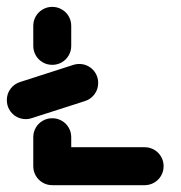

<svg xmlns="http://www.w3.org/2000/svg" viewBox="-20 -542 530 562"><path d="M133 0Q117.8 0 105 -7.4Q92.2 -14.8 84.8 -27.6Q77.4 -40.4 77.4 -55.6V-140.4Q77.4 -155.6 84.8 -168.3Q92.2 -181.1 105 -188.5Q117.8 -195.9 133 -195.9Q148.1 -195.9 160.9 -188.5Q173.7 -181.1 181.1 -168.3Q188.5 -155.6 188.5 -140.4V-55.6Q188.5 -40.4 181.1 -27.6Q173.7 -14.8 160.9 -7.4Q148.1 0 133 0ZM458.9 -55.6Q458.9 -40.4 451.5 -27.6Q444.1 -14.8 431.3 -7.4Q418.5 0 403.3 0H133Q117.8 0 105 -7.4Q92.2 -14.8 84.8 -27.6Q77.4 -40.4 77.4 -55.6Q77.4 -70.7 84.8 -83.5Q92.2 -96.3 105 -103.7Q117.8 -111.1 133 -111.1H403.3Q418.5 -111.1 431.3 -103.7Q444.1 -96.3 451.5 -83.5Q458.9 -70.7 458.9 -55.6ZM211.9 -354.8Q227 -354.8 239.8 -347.4Q252.6 -340 260 -327.2Q267.4 -314.4 267.4 -299.3Q267.4 -280.4 256.3 -265.7Q245.2 -251.1 227.8 -245.9L71.1 -195.6Q64.1 -193.3 55.6 -193.3Q40.4 -193.3 27.6 -200.7Q14.8 -208.1 7.4 -220.9Q0 -233.7 0 -248.9Q0 -267.8 11.1 -282.4Q22.2 -297 39.6 -302.2L196.3 -352.6Q203.7 -354.8 211.9 -354.8ZM133 -352.2Q117.8 -352.2 105 -359.6Q92.2 -367 84.8 -379.8Q77.4 -392.6 77.4 -407.8V-466.3Q77.4 -481.5 84.8 -494.3Q92.2 -507 105 -514.4Q117.8 -521.9 133 -521.9Q148.1 -521.9 160.9 -514.4Q173.7 -507 181.1 -494.3Q188.5 -481.5 188.5 -466.3V-407.8Q188.5 -392.6 181.1 -379.8Q173.7 -367 160.9 -359.6Q148.1 -352.2 133 -352.2Z"/></svg>

Font: 26F Galaxy Sans Black
Style: Regular
Weight: 900
Designer: C₂₉H₂₅N₃O₅
Version: Version 1.100